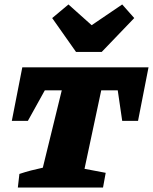

<svg xmlns="http://www.w3.org/2000/svg" viewBox="-20 -841 686 861"><path d="M646 -539 599 -299H528L508 -436H434L359 -84L454 -66L442 0H60L67 -61Q94 -70 119 -76.5Q144 -83 172 -89L257 -436H181L105 -299H33L80 -539ZM321 -608 214 -760 287 -821 391 -728 528 -821 582 -760 436 -608Z"/></svg>

Font: Piazzolla SC ExtraBold
Style: Italic
Weight: 800
Italic angle: -11.3°
Designer: Juan Pablo del Peral
Foundry: Huerta Tipografica
Version: Version 1.330